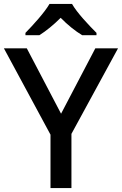

<svg xmlns="http://www.w3.org/2000/svg" viewBox="-20 -1027 623 981"><path d="M348 -1007H233C207 -962 147 -897 110 -859V-847H181C216 -869 254 -900 290 -936C325 -900 365 -868 400 -847H473V-859C436 -896 373 -962 348 -1007ZM292 -446 117 -780H0L238 -339V-66H345V-343L583 -780H467Z"/></svg>

Font: Noto Sans Malayalam UI Medium
Style: Regular
Weight: 500
Designer: Jelle Bosma - Monotype Design Team
Foundry: Monotype Imaging Inc.
Version: Version 2.104